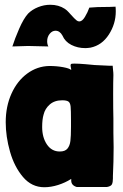

<svg xmlns="http://www.w3.org/2000/svg" viewBox="-20 -779 516 806"><path d="M32 -584Q42 -616 60.5 -658.5Q79 -701 98 -722Q115 -739 140 -749Q165 -759 191 -759Q226 -759 252 -742Q261 -736 268.5 -727.5Q276 -719 278 -717Q293 -700 302 -693Q307 -689 313 -689Q325 -689 336.5 -708Q348 -727 355 -747Q382 -750 441 -750L465 -751Q466 -744 466 -731Q466 -679 437 -634Q408 -589 360 -579Q346 -577 338 -577Q306 -577 279.5 -590.5Q253 -604 242 -630Q231 -650 213 -650Q199 -650 188.5 -637Q178 -624 178 -606Q178 -593 183 -584Q117 -586 98 -586ZM456 -464Q455 -438 455 -386Q455 -316 456 -281V-221L457 -161Q457 -102 454 -40V-30Q454 -14 450 -5.5Q446 3 429 6H302Q279 -1 279 -21V-28Q254 -12 224 -2.5Q194 7 166 7Q113 7 76.5 -36Q40 -79 22 -142.5Q4 -206 4 -266Q4 -332 28 -385.5Q52 -439 94 -470Q136 -501 187 -502Q218 -502 245 -497Q272 -492 279 -485Q279 -490 277 -498Q275 -506 278 -510Q280 -512 292 -512Q310 -512 339.5 -509.5Q369 -507 377 -506L440 -503H453Q453 -498 454.5 -486Q456 -474 456 -464ZM231 -143Q253 -143 263 -155Q273 -167 275.5 -187Q278 -207 278 -247V-273Q278 -316 276.5 -331.5Q275 -347 267.5 -352.5Q260 -358 241 -358Q209 -358 189 -340.5Q169 -323 163 -298Q157 -278 157 -246Q157 -202 177 -172.5Q197 -143 231 -143Z"/></svg>

Font: Londrina Solid Black
Style: Regular
Weight: 900
Designer: Marcelo Magalhaes
Foundry: Marcelo Magalhães
Version: Version 1.002